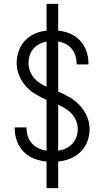

<svg xmlns="http://www.w3.org/2000/svg" viewBox="-20 -863 540 990"><path d="M220 107V-30Q187 -33 156 -45Q125 -57 102.5 -80Q80 -103 68 -134.5Q56 -166 56 -198V-206H117V-200Q117 -179 124 -158.5Q131 -138 145.5 -122.5Q160 -107 179.5 -98Q199 -89 220 -86V-348Q190 -361 162 -378Q134 -395 112.5 -419.5Q91 -444 78.5 -474.5Q66 -505 66 -538Q66 -569 76.5 -599.5Q87 -630 108.5 -653Q130 -676 159 -689Q188 -702 220 -705V-843H280V-705Q312 -702 341.5 -689.5Q371 -677 392.5 -654Q414 -631 425 -600.5Q436 -570 436 -538V-531H375V-536Q375 -556 369 -575.5Q363 -595 350 -611Q337 -627 318.5 -636.5Q300 -646 280 -649V-391Q311 -378 340.5 -360.5Q370 -343 392.5 -318.5Q415 -294 428.5 -262.5Q442 -231 442 -197Q442 -165 430.5 -134Q419 -103 396 -80.5Q373 -58 342.5 -45.5Q312 -33 280 -30V107ZM220 -649Q200 -645 182 -635.5Q164 -626 151.5 -611Q139 -596 133 -577Q127 -558 127 -538Q127 -518 134 -498.5Q141 -479 154 -463Q167 -447 184 -435.5Q201 -424 219 -416H220ZM280 -86Q301 -89 320 -98Q339 -107 353 -122Q367 -137 374 -157Q381 -177 381 -197Q381 -219 373 -239Q365 -259 351 -275Q337 -291 318.5 -302.5Q300 -314 280 -323Z"/></svg>

Font: Iosevka Curly Light
Style: Regular
Weight: 300
Monospace: yes
Designer: Belleve Invis
Foundry: Belleve Invis
Version: Version 22.1.2; ttfautohint (v1.8.4)